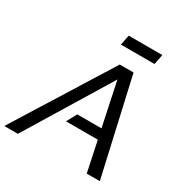

<svg xmlns="http://www.w3.org/2000/svg" viewBox="-253 -1046 1169 1208"><g transform="rotate(30 331.0 -442.0)"><path d="M41.5 0H-57.1L378.9 -698.2H479L637.2 0H542L495.6 -219.7H264.6L304.2 -293H480L413.1 -609.4ZM581.1 -883.8 566.4 -810.5H322.3L336.9 -883.8Z"/></g></svg>

Font: Sansation
Style: Italic
Weight: 400
Designer: Bernd Montag
Version: Version 1.301